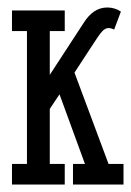

<svg xmlns="http://www.w3.org/2000/svg" viewBox="-20 -493 350 513"><path d="M12 -410H52V-55H12V0H153V-55H113V-202L139 -241L207 -55H175V0H310V-55H270L179 -299L230 -377C249 -406 257 -418 270 -418C274 -418 279 -417 285 -414L303 -462C293 -469 280 -473 267 -473C240 -473 220 -458 203 -431L113 -293V-410H153V-465H12Z"/></svg>

Font: Stint Ultra Condensed
Style: Regular
Weight: 400
Width: 1
Designer: Astigmatic (AOETI)
Foundry: Astigmatic (AOETI)
Version: Version 1.000